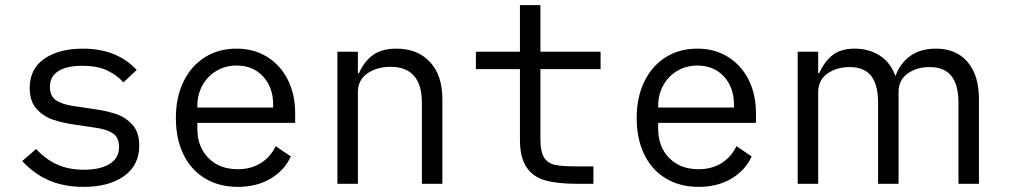

<svg xmlns="http://www.w3.org/2000/svg" viewBox="-20 -718 3940 750"><path d="M67 -89 121 -136Q159 -95 204 -75Q249 -55 308 -55Q371 -55 408 -77.5Q445 -100 445 -144Q445 -181 421 -197Q397 -213 354 -219L273 -231Q224 -238 187 -250.5Q150 -263 123 -292.5Q96 -322 96 -374Q96 -449 153 -488.5Q210 -528 304 -528Q436 -528 514 -445L462 -396Q439 -423 400.5 -442Q362 -461 301 -461Q240 -461 207.5 -440Q175 -419 175 -379Q175 -342 199.5 -326Q224 -310 266 -304L347 -292Q397 -285 434 -272.5Q471 -260 497.5 -230.5Q524 -201 524 -149Q524 -73 465 -30.5Q406 12 306 12Q228 12 169 -14.5Q110 -41 67 -89Z M667 -257Q667 -338 697 -399.5Q727 -461 780.5 -494.5Q834 -528 904 -528Q972 -528 1024 -495.5Q1076 -463 1104.5 -406Q1133 -349 1133 -276V-238H751V-214Q751 -145 794 -101Q837 -57 909 -57Q960 -57 998 -80.5Q1036 -104 1057 -147L1116 -107Q1092 -53 1037.5 -20.5Q983 12 909 12Q836 12 781 -21Q726 -54 696.5 -115Q667 -176 667 -257ZM751 -305V-298H1047V-309Q1047 -377 1007.5 -419.5Q968 -462 904 -462Q861 -462 826 -441.5Q791 -421 771 -385Q751 -349 751 -305Z M1298 0V-516H1378V-432H1382Q1401 -476 1435.5 -502Q1470 -528 1529 -528Q1611 -528 1659.5 -476Q1708 -424 1708 -331V0H1628V-317Q1628 -387 1597 -422Q1566 -457 1506 -457Q1453 -457 1415.5 -431.5Q1378 -406 1378 -358V0Z M2091 -172Q2091 -124 2106 -101.5Q2121 -79 2149.5 -73.5Q2178 -68 2235 -68H2298V0H2236Q2157 0 2109.5 -13.5Q2062 -27 2036.5 -65Q2011 -103 2011 -173V-448H1839V-516H2011V-698H2091V-516H2326V-448H2091Z M2467 -257Q2467 -338 2497 -399.5Q2527 -461 2580.5 -494.5Q2634 -528 2704 -528Q2772 -528 2824 -495.5Q2876 -463 2904.5 -406Q2933 -349 2933 -276V-238H2551V-214Q2551 -145 2594 -101Q2637 -57 2709 -57Q2760 -57 2798 -80.5Q2836 -104 2857 -147L2916 -107Q2892 -53 2837.5 -20.5Q2783 12 2709 12Q2636 12 2581 -21Q2526 -54 2496.5 -115Q2467 -176 2467 -257ZM2551 -305V-298H2847V-309Q2847 -377 2807.5 -419.5Q2768 -462 2704 -462Q2661 -462 2626 -441.5Q2591 -421 2571 -385Q2551 -349 2551 -305Z M3096 -516H3176V-432H3180Q3200 -477 3232 -502.5Q3264 -528 3319 -528Q3373 -528 3415 -502Q3457 -476 3477 -423H3479Q3495 -469 3534.5 -498.5Q3574 -528 3636 -528Q3715 -528 3759.5 -476Q3804 -424 3804 -331V0H3724V-317Q3724 -386 3696.5 -421Q3669 -456 3611 -456Q3560 -456 3525 -430.5Q3490 -405 3490 -358V0H3410V-317Q3410 -387 3383 -421.5Q3356 -456 3299 -456Q3248 -456 3212 -430.5Q3176 -405 3176 -358V0H3096Z"/></svg>

Font: iA Writer Duo V
Style: Regular
Weight: 400
Designer: Mike Abbink, Paul van der Laan, Pieter van Rosmalen, Oliver Reichenstein
Foundry: Information Architects Inc.
Version: Version 2.000